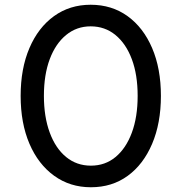

<svg xmlns="http://www.w3.org/2000/svg" viewBox="-20 -777 764 809"><path d="M363 12Q452 12 518 -36Q584 -84 621 -171Q658 -258 658 -373Q658 -488 621 -574.5Q584 -661 517.5 -709Q451 -757 362 -757Q274 -757 207.5 -709Q141 -661 104 -574.5Q67 -488 67 -373Q67 -258 104 -171.5Q141 -85 208 -36.5Q275 12 363 12ZM363 -79Q303 -79 258.5 -115.5Q214 -152 189.5 -218.5Q165 -285 165 -373Q165 -462 189.5 -527.5Q214 -593 258.5 -629.5Q303 -666 362 -666Q422 -666 466.5 -629.5Q511 -593 535.5 -527.5Q560 -462 560 -373Q560 -284 535.5 -218Q511 -152 467 -115.5Q423 -79 363 -79Z"/></svg>

Font: Plus Jakarta Sans Medium
Style: Regular
Weight: 500
Designer: Gumpita Rahayu
Foundry: Tokotype
Version: Version 2.004; ttfautohint (v1.8.3)